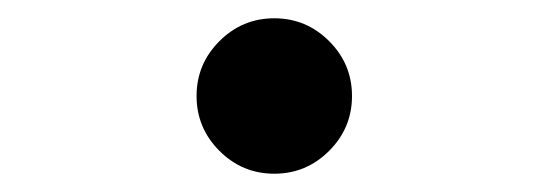

<svg xmlns="http://www.w3.org/2000/svg" viewBox="-20 -187 600 210"><path d="M340 -142Q365 -117 365 -82Q365 -47 340 -22Q315 3 280 3Q245 3 220 -22Q195 -47 195 -82Q195 -117 220 -142Q245 -167 280 -167Q315 -167 340 -142Z"/></svg>

Font: Brass Mono
Style: Regular
Weight: 400
Monospace: yes
Version: Version 1.100; ttfautohint (v1.8.3) -l 8 -r 50 -G 200 -x 14 